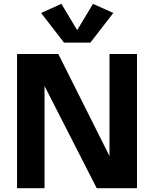

<svg xmlns="http://www.w3.org/2000/svg" viewBox="-20 -986 808 1006"><path d="M69.3 0V-703.1H285.6L600.6 -74.7L553.7 -71.8V-703.1H697.8V0H486.8L164.1 -631.8L213.4 -635.3V0ZM301.8 -965.8 384.3 -828.1 467.3 -965.8 573.7 -918 453.6 -762.7H315.4L195.3 -918Z"/></svg>

Font: Schibsted Grotesk
Style: Bold
Weight: 700
Designer: Bakken & Baeck AS, Henrik Kongsvoll
Foundry: Schibsted ASA
Version: Version 1.100;gftools[0.9.25]